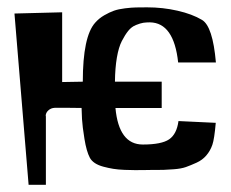

<svg xmlns="http://www.w3.org/2000/svg" viewBox="-20 -513 638 531"><path d="M209 -287.1Q209 -412.1 243.2 -450.2Q253.9 -462.4 268.3 -470.7Q282.7 -479 295.2 -483.4Q307.6 -487.8 325.9 -490Q344.2 -492.2 355.7 -492.4Q367.2 -492.7 386.7 -492.7Q430.2 -492.7 470.9 -483.4Q511.7 -474.1 538.6 -458Q568.4 -440.4 577.1 -340.3H472.7Q460.9 -450.2 394.5 -451.2Q384.3 -451.2 376.2 -450Q368.2 -448.7 356 -443.8Q343.8 -439 334.7 -427.7Q325.7 -416.5 316.9 -399.4Q308.1 -382.3 303.2 -353.5Q298.3 -324.7 297.9 -287.1H427.2V-214.4H299.3Q308.6 -113.3 375 -113.3Q426.8 -113.3 447.8 -127.7Q468.8 -142.1 473.6 -178.2L576.7 -173.3Q572.8 -128.4 567.4 -112.8Q561.5 -95.7 550.5 -83Q539.6 -70.3 523.4 -63Q507.3 -55.7 494.1 -51Q481 -46.4 460.7 -44.9Q440.4 -43.5 432.1 -43.2Q423.8 -43 407.2 -43Q401.9 -43 399.4 -43Q396 -43 380.4 -42.7Q364.7 -42.5 353.5 -42.5Q342.3 -42.5 324.5 -43.2Q306.6 -43.9 293.2 -46.1Q279.8 -48.3 265.9 -52Q252 -55.7 242.4 -62Q232.9 -68.4 228.5 -76.7Q219.2 -94.2 213.6 -128.7Q208 -163.1 206.8 -183.6Q205.6 -204.1 205.6 -214.4L171.4 -214.8H131.3Q121.1 -214.4 113.8 -207.8Q106.4 -201.2 106.4 -192.4L106.9 -191.4V-2H59.1L20 -475.6L151.9 -479V-286.1Z"/></svg>

Font: Some Time Later
Style: Regular
Weight: 400
Version: Version 003.300